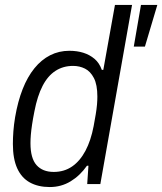

<svg xmlns="http://www.w3.org/2000/svg" viewBox="-20 -743 655 775"><path d="M181 12Q134 12 100.5 -6.5Q67 -25 49.5 -63.5Q32 -102 32 -162Q32 -186 34 -213Q36 -240 41 -270Q52 -334 71.5 -383.5Q91 -433 119 -467.5Q147 -502 182.5 -520Q218 -538 260 -538Q291 -538 316.5 -530Q342 -522 361.5 -505.5Q381 -489 391 -461H397L444 -723H513L385 0H332L337 -74H331Q303 -34 265 -11Q227 12 181 12ZM197 -49Q239 -49 271 -71Q303 -93 325 -134.5Q347 -176 358 -234Q363 -261 366.5 -282Q370 -303 371.5 -320.5Q373 -338 373 -353Q373 -401 359 -428Q345 -455 323 -466Q301 -477 275 -477Q235 -477 204 -457Q173 -437 152 -396.5Q131 -356 119 -294Q113 -264 109.5 -240.5Q106 -217 104.5 -199Q103 -181 103 -165Q103 -104 127.5 -76.5Q152 -49 197 -49ZM520 -555 549 -723H615L565 -555Z"/></svg>

Font: Archivo SemiCondensed Light
Style: Italic
Weight: 300
Width: 4
Italic angle: -10°
Designer: Hector Gatti
Foundry: Omnibus-Type
Version: Version 2.001